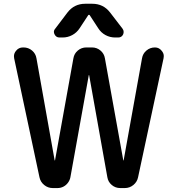

<svg xmlns="http://www.w3.org/2000/svg" viewBox="-20 -1001 924 1000"><path d="M447.3 -921.9Q446.3 -923.8 443.4 -923.8Q440.4 -923.8 439.5 -921.9L394.5 -853.5Q379.9 -831.1 356.4 -818.4Q333 -805.7 305.7 -805.7H290Q272.5 -805.7 264.6 -821.3Q260.7 -828.1 260.7 -835Q260.7 -843.8 267.6 -851.6L331.1 -935.5Q366.2 -981.4 423.8 -981.4H460.9Q518.6 -981.4 553.7 -935.5L618.2 -851.6Q624 -843.8 624 -835Q624 -828.1 621.1 -821.3Q613.3 -805.7 595.7 -805.7H580.1Q552.7 -805.7 529.3 -818.4Q505.9 -831.1 491.2 -854.5ZM444.3 -609.4Q444.3 -610.4 443.4 -610.4Q442.4 -610.4 442.4 -609.4L346.7 -78.1Q343.8 -62.5 334 -49.3Q324.2 -36.1 310.1 -28.8Q295.9 -21.5 279.3 -21.5H254.9Q229.5 -21.5 210 -37.6Q190.4 -53.7 185.5 -78.1L53.7 -697.3Q52.7 -703.1 52.7 -708Q52.7 -723.6 63.5 -736.3Q77.1 -753.9 99.6 -753.9H102.5Q127.9 -753.9 147 -737.8Q166 -721.7 169.9 -697.3L264.6 -166Q264.6 -165 265.6 -165Q266.6 -165 266.6 -166L362.3 -697.3Q366.2 -721.7 385.3 -737.8Q404.3 -753.9 429.7 -753.9H459Q484.4 -753.9 503.4 -737.8Q522.5 -721.7 526.4 -697.3L622.1 -166Q622.1 -165 623 -165Q624 -165 624 -166L719.7 -697.3Q723.6 -721.7 742.7 -737.8Q761.7 -753.9 787.1 -753.9Q808.6 -753.9 822.3 -736.3Q833 -723.6 833 -709Q833 -703.1 832 -698.2L699.2 -78.1Q694.3 -53.7 674.8 -37.6Q655.3 -21.5 629.9 -21.5H606.4Q581.1 -21.5 562 -37.6Q543 -53.7 539.1 -78.1Z"/></svg>

Font: Gen Jyuu Gothic Medium
Style: Regular
Weight: 500
Designer: [Source Han Sans]
Ryoko NISHIZUKA  (kana & ideographs); Paul D. Hunt (Latin, Greek & Cyrillic); Wenlong ZHANG  (bopomofo
Version: Version 1.002.20150607